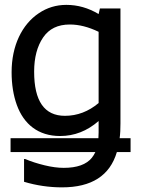

<svg xmlns="http://www.w3.org/2000/svg" viewBox="-20 -581 593 807"><path d="M528.8 0H482.9C485.4 -18.1 486.3 -38.6 486.3 -62V-545.4H399.9L394.5 -522C351.1 -547.9 306.2 -560.5 258.8 -560.5C216.3 -560.5 177.7 -548.8 143.1 -525.4C72.8 -478.5 28.8 -389.6 28.8 -277.8C28.8 -226.1 36.1 -180.2 50.8 -139.6C80.1 -59.1 140.6 -9.3 232.4 -9.3C292.5 -9.3 346.2 -30.3 394.5 -72.3V-24.4C394.5 -19 394 -11.2 393.6 0H24.4V58.1H380.9C376.5 67.4 371.6 75.2 366.2 82C343.3 110.4 303.7 124.5 248 124.5C224.1 124.5 197.3 121.1 167.5 113.8C137.2 106.4 109.9 97.7 85.9 87.4H81.1V183.1C133.3 198.7 186.5 206.5 240.7 206.5C365.2 206.5 441.9 157.2 471.2 58.1H528.8ZM394.5 -147.9C352.1 -112.3 304.7 -94.2 252.9 -94.2C166.5 -94.2 123.5 -156.2 123.5 -279.8C123.5 -338.9 136.2 -386.7 161.1 -423.3C186 -460 223.1 -478 273.4 -478C312 -478 352.1 -467.8 394.5 -447.3Z"/></svg>

Font: SG Kara
Style: Regular
Weight: 400
Designer: Damoon Khanjanzadeh
Version: Version 1.000